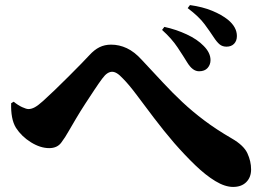

<svg xmlns="http://www.w3.org/2000/svg" viewBox="-20 -764 1040 757"><path d="M873 -580Q857 -580 846 -589Q835 -598 822 -618Q809 -638 787 -668Q765 -698 720 -732L729 -744Q779 -737 816.5 -721.5Q854 -706 879 -686Q914 -657 914 -622Q914 -603 903 -591.5Q892 -580 873 -580ZM765 -483Q752 -483 740.5 -491.5Q729 -500 718 -518Q704 -541 680.5 -576.5Q657 -612 619 -646L628 -658Q674 -648 716 -628.5Q758 -609 783 -583Q810 -556 810 -527Q810 -509 798.5 -496Q787 -483 765 -483ZM899 -27Q867 -27 829 -50Q791 -73 750 -112.5Q709 -152 667 -200Q625 -249 587.5 -298.5Q550 -348 519 -389.5Q488 -431 465 -454Q451 -469 441 -475Q431 -481 422 -481Q413 -481 403.5 -475Q394 -469 383 -454Q371 -438 353 -411Q335 -384 315.5 -354Q296 -324 279.5 -296Q263 -268 252 -249Q237 -222 221 -201Q205 -180 174 -180Q139 -180 102 -203Q65 -226 43 -260Q32 -278 27.5 -302.5Q23 -327 24 -357L34 -363Q51 -349 67.5 -341.5Q84 -334 92 -334Q104 -334 117 -341Q130 -348 150 -366Q170 -384 196.5 -409.5Q223 -435 250.5 -462.5Q278 -490 300 -512.5Q322 -535 332 -546Q352 -568 372.5 -578Q393 -588 418 -588Q450 -588 480 -574Q510 -560 539 -528Q584 -480 622 -439Q660 -398 699 -361.5Q738 -325 785 -289.5Q832 -254 894 -218Q941 -191 955.5 -159.5Q970 -128 970 -96Q970 -65 951 -46Q932 -27 899 -27Z"/></svg>

Font: Noto Serif JP ExtraLight Black
Style: Regular
Weight: 900
Version: Version 2.003-H1;hotconv 1.1.1;makeotfexe 2.6.0